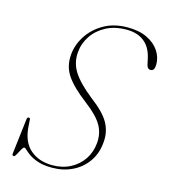

<svg xmlns="http://www.w3.org/2000/svg" viewBox="-108 -796 784 891"><g transform="rotate(15 284.0 -350.0)"><path d="M224.5 10Q183.5 10 157 1.2Q130.5 -7.5 114.2 -18.8Q98 -30 89.5 -38.5Q81 -47 76.5 -47Q71.5 -47 64.5 -34.2Q57.5 -21.5 50.8 -8.8Q44 4 39.5 4Q30 4 31.5 -6L52 -178Q54 -187 60 -187Q68 -187 67.5 -177.5L69.5 -148Q74 -74 115.8 -37.8Q157.5 -1.5 222.5 -1.5Q271 -1.5 309 -21.5Q347 -41.5 369.8 -75.8Q392.5 -110 396.5 -152.5Q401.5 -199.5 379.8 -238.5Q358 -277.5 296.5 -324Q227.5 -376.5 198.2 -420.2Q169 -464 174 -519.5Q177.5 -566 205 -609.8Q232.5 -653.5 281.2 -681.8Q330 -710 396.5 -710Q452 -710 490.2 -691.2Q528.5 -672.5 548.5 -642Q568.5 -611.5 568 -577Q567.5 -546.5 548.5 -546.5Q533.5 -546.5 529 -565.5L522.5 -595.5Q511 -647.5 478 -673Q445 -698.5 394 -698.5Q337.5 -698.5 295.8 -676.5Q254 -654.5 229.8 -618.2Q205.5 -582 202 -539Q197.5 -488 224.5 -445.2Q251.5 -402.5 317 -350.5Q383.5 -300.5 406.2 -259.2Q429 -218 425.5 -171Q422 -114 394 -73.5Q366 -33 321.8 -11.5Q277.5 10 224.5 10Z"/></g></svg>

Font: Fraunces 72pt S000 Thin
Style: Italic
Weight: 100
Italic angle: -16°
Version: Version 1.000; ttfautohint (v1.8.3)